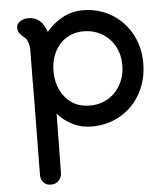

<svg xmlns="http://www.w3.org/2000/svg" viewBox="-56 -580 792 912"><g transform="rotate(-5 340.0 -124.0)"><path d="M637 -255Q637 -176 602 -112Q567 -48 505.5 -12Q444 24 367 24Q320 24 278.5 4Q237 -16 206 -52L204 102Q202 232 202 233Q201 252 187.5 267Q174 282 150 282Q128 282 115 267.5Q102 253 102 233Q102 181 106 -141Q106 -231 108 -357Q109 -376 103 -396.5Q97 -417 86 -425Q71 -437 63 -447.5Q55 -458 55 -474Q55 -493 72 -504Q89 -515 111 -515Q175 -515 198 -442Q232 -483 276.5 -506.5Q321 -530 371 -530Q447 -530 507.5 -494Q568 -458 602.5 -395.5Q637 -333 637 -255ZM537 -255Q537 -305 515 -345Q493 -385 454 -407.5Q415 -430 367 -430Q321 -430 285 -407.5Q249 -385 229 -345Q209 -305 209 -255Q209 -176 252.5 -126Q296 -76 367 -76Q416 -76 454.5 -99Q493 -122 515 -163Q537 -204 537 -255Z"/></g></svg>

Font: Tsukimi Rounded SemiBold
Style: Regular
Weight: 600
Designer: Takashi Funayama
Foundry: Takashi Funayama
Version: Version 1.032; ttfautohint (v1.8.3)